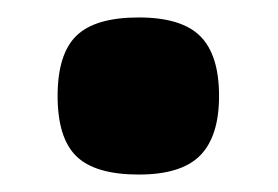

<svg xmlns="http://www.w3.org/2000/svg" viewBox="-20 -480 318 220"><path d="M139 -280Q89 -280 67.5 -301Q46 -322 46 -370Q46 -418 67.5 -439Q89 -460 139 -460Q188 -460 209.5 -438.5Q231 -417 231 -370Q231 -324 209.5 -302Q188 -280 139 -280Z"/></svg>

Font: Encode Sans Normal
Style: Bold
Weight: 700
Designer: Pablo Impallari, Andres Torresi
Foundry: Pablo Impallari, Andres Torresi
Version: Version 1.000; ttfautohint (v1.00) -l 8 -r 50 -G 200 -x 14 -